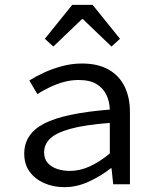

<svg xmlns="http://www.w3.org/2000/svg" viewBox="-20 -760 640 792"><path d="M246 12Q200 12 162.5 -4.5Q125 -21 102.5 -51.5Q80 -82 80 -126Q80 -208 162.5 -250.5Q245 -293 433 -308Q432 -341 419 -368.5Q406 -396 378.5 -413Q351 -430 304 -430Q272 -430 242 -421.5Q212 -413 184 -399.5Q156 -386 134 -372L101 -428Q126 -444 160.5 -460Q195 -476 235.5 -487Q276 -498 318 -498Q384 -498 428 -473Q472 -448 494 -403Q516 -358 516 -298V0H447L440 -66H437Q397 -34 347 -11Q297 12 246 12ZM268 -55Q309 -55 350 -73.5Q391 -92 433 -127V-253Q329 -245 270 -228.5Q211 -212 186.5 -188Q162 -164 162 -132Q162 -104 177 -87.5Q192 -71 216 -63Q240 -55 268 -55ZM200 -568 165 -600 278 -740H362L475 -600L440 -568L322 -681H318Z"/></svg>

Font: Source Code Variable
Style: Regular
Weight: 400
Monospace: yes
Designer: Paul D. Hunt, Teo Tuominen
Foundry: Adobe Systems Incorporated
Version: Version 1.010;hotconv 1.0.106;makeotfexe 2.5.65593